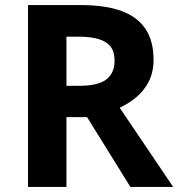

<svg xmlns="http://www.w3.org/2000/svg" viewBox="-20 -734 700 754"><path d="M298 -714Q395 -714 458 -690.5Q521 -667 552 -619.5Q583 -572 583 -500Q583 -451 564.5 -414.5Q546 -378 515.5 -352.5Q485 -327 450 -311L660 0H492L322 -274H241V0H90V-714ZM287 -590H241V-397H290Q365 -397 397.5 -422Q430 -447 430 -496Q430 -530 414.5 -550.5Q399 -571 367.5 -580.5Q336 -590 287 -590Z"/></svg>

Font: Noto Sans Kannada
Style: Regular
Weight: 400
Designer: Jelle Bosma - Monotype Design Team
Foundry: Monotype Imaging Inc.
Version: Version 2.003